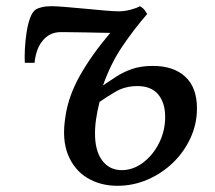

<svg xmlns="http://www.w3.org/2000/svg" viewBox="-20 -588 693 619"><path d="M91.5 -385.5H60Q59 -403 60.2 -429.2Q61.5 -455.5 65.5 -482.5Q69.5 -509.5 77.2 -530.5Q85 -551.5 97 -558.5Q102.5 -561.5 115 -564.8Q127.5 -568 145.5 -568Q161.5 -568 191.5 -565.5Q221.5 -563 255.5 -559.8Q289.5 -556.5 318.8 -554Q348 -551.5 362 -551.5Q382 -551.5 401.5 -556.8Q421 -562 431 -568Q437 -564.5 441.2 -561Q445.5 -557.5 454.5 -543Q410.5 -492 373.8 -437.5Q337 -383 312 -312.5Q331 -325 353 -339.8Q375 -354.5 404 -365Q433 -375.5 473 -375.5Q539.5 -375.5 577.2 -340.8Q615 -306 615 -238.5Q615 -188.5 594.2 -143.2Q573.5 -98 537.8 -63.5Q502 -29 455.8 -9Q409.5 11 358.5 11Q304 11 261.8 -14.2Q219.5 -39.5 199.2 -89.2Q179 -139 191 -212.5Q200.5 -278.5 237.8 -344.5Q275 -410.5 335.5 -482Q326.5 -482 304 -482.5Q281.5 -483 255.2 -483.5Q229 -484 207 -484.2Q185 -484.5 176.5 -484.5Q137.5 -484.5 115 -453.5Q104.5 -440.5 98.5 -421Q92.5 -401.5 91.5 -385.5ZM372.5 -39.5Q409 -39.5 441 -63.5Q473 -87.5 492.8 -126.8Q512.5 -166 512.5 -211Q512.5 -256.5 490 -283.5Q467.5 -310.5 423.5 -310.5Q383.5 -310.5 352.8 -292.5Q322 -274.5 301 -259.5Q293.5 -230.5 289.5 -202.2Q285.5 -174 286.5 -147.5Q288.5 -96.5 311.5 -68Q334.5 -39.5 372.5 -39.5Z"/></svg>

Font: Merriweather
Style: Italic
Weight: 400
Italic angle: -7.8°
Designer: Eben Sorkin
Foundry: Eben Sorkin
Version: Version 2.100